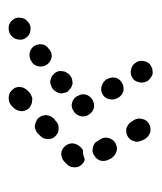

<svg xmlns="http://www.w3.org/2000/svg" viewBox="15 -485 372 442"><g transform="rotate(-90 201.0 -264.0)"><path d="M242 -104Q246 -101 250 -99Q255 -98 260 -99Q265 -99 269 -102Q274 -104 277 -108Q280 -112 281 -117Q282 -122 282 -127Q281 -132 279 -136L278 -137Q273 -146 263 -148Q253 -151 244 -146Q235 -141 233 -131Q230 -121 235 -112V-111Q238 -107 242 -104ZM118 -104Q128 -102 137 -107Q146 -112 148 -122Q151 -132 146 -141L142 -147Q140 -151 136 -154Q132 -157 127 -159Q122 -160 117 -159Q113 -159 108 -156Q104 -154 101 -150Q98 -146 97 -141Q95 -136 96 -131Q97 -127 99 -122L102 -116Q108 -107 118 -104ZM212 -166Q222 -164 231 -169Q240 -174 243 -184Q245 -194 240 -203V-204Q234 -213 224 -216Q214 -219 205 -214Q196 -209 194 -199Q191 -189 196 -180L197 -178Q202 -169 212 -166ZM65 -186Q69 -183 73 -182Q78 -180 83 -181Q88 -182 92 -184Q101 -189 104 -199Q107 -209 102 -218L98 -224Q96 -229 92 -232Q88 -235 83 -236Q78 -237 73 -237Q68 -236 64 -233Q55 -228 52 -218Q50 -208 55 -199L58 -193Q61 -189 65 -186ZM173 -234Q183 -232 192 -237Q201 -242 204 -252Q207 -262 201 -271V-272Q196 -281 186 -284Q176 -287 167 -281Q158 -276 155 -266Q152 -256 157 -247L158 -246Q163 -237 173 -234ZM37 -280Q37 -290 45 -297L50 -302Q53 -305 58 -307Q63 -309 68 -309Q73 -309 77 -307Q82 -304 85 -301Q92 -293 92 -283Q91 -273 84 -265L79 -261Q78 -260 78 -260Q78 -260 77 -259Q73 -259 70 -259Q62 -258 56 -255Q52 -255 49 -257Q46 -259 43 -262Q36 -269 37 -280ZM211 -321Q213 -325 217 -328L218 -329Q222 -332 227 -333Q232 -335 237 -334Q241 -333 246 -331Q250 -328 253 -325Q256 -321 258 -316Q259 -311 258 -306Q258 -301 255 -297Q253 -293 249 -289H248Q244 -285 239 -284Q234 -283 229 -283Q226 -284 223 -285Q219 -287 217 -289Q214 -292 211 -294Q209 -298 208 -303Q207 -307 207 -311Q208 -316 211 -321ZM102 -341Q101 -330 108 -323Q112 -319 116 -317Q121 -315 126 -315Q131 -315 135 -316Q140 -318 144 -322L149 -326Q156 -333 157 -344Q157 -354 150 -362Q147 -365 142 -367Q137 -369 132 -370Q128 -370 123 -368Q118 -366 115 -363L110 -358Q102 -351 102 -341ZM269 -359Q268 -349 274 -341Q280 -333 291 -331Q301 -330 309 -337L310 -338Q319 -344 320 -354Q321 -364 315 -373Q308 -381 298 -382Q288 -383 280 -377L278 -376Q270 -370 269 -359ZM166 -401Q166 -391 173 -383Q177 -380 181 -378Q186 -376 191 -376Q196 -375 200 -377Q205 -379 209 -382L214 -387Q221 -394 222 -405Q222 -415 215 -422Q211 -426 207 -428Q202 -430 197 -430Q192 -430 188 -429Q183 -427 179 -424L174 -419Q167 -412 166 -401ZM360 -430Q370 -429 376 -421Q383 -413 381 -402Q380 -392 372 -386L371 -385Q363 -378 352 -380Q342 -381 336 -389Q329 -397 331 -407Q332 -418 340 -424L341 -425Q349 -431 360 -430Z"/></g></svg>

Font: FRB American Cursive Dotted Black
Style: Bold Italic
Weight: 900
Italic angle: -25°
Version: Version 2.0;Modular Font Editor K font №1